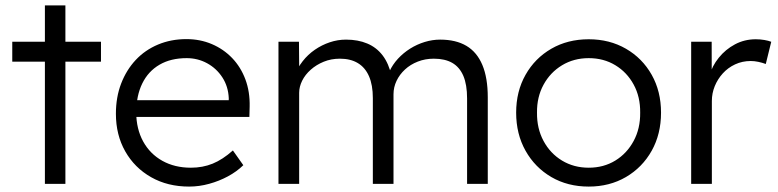

<svg xmlns="http://www.w3.org/2000/svg" viewBox="-20 -679 2873 709"><path d="M145.8 0V-659H221.5V0ZM25.3 -451.3V-525H352.9V-451.3Z M678.3 10Q598.9 10 538 -24.7Q477 -59.3 442.5 -120Q408 -180.7 408 -259Q408 -320 427.3 -370.3Q446.7 -420.7 481.1 -457.5Q515.6 -494.3 563.6 -514.5Q611.6 -534.6 668.2 -534.6Q718.9 -534.6 762.2 -516.2Q805.6 -497.7 837.4 -464.5Q869.2 -431.3 886.2 -385.7Q903.2 -340 901.9 -285L900.9 -247.1H462.4L447.2 -308.9H838.2L824.2 -291.9L824.8 -316.2Q822.9 -359.7 801.2 -393.1Q779.5 -426.5 744.9 -445.4Q710.3 -464.3 669.3 -464.3Q610.5 -464.3 569 -440Q527.4 -415.8 505.4 -370.9Q483.4 -326 483 -263.7Q483.4 -202.6 508.7 -156.5Q534.1 -110.5 579.6 -85.1Q625.2 -59.7 684.9 -59.7Q728.3 -59.7 765.3 -74.7Q802.3 -89.8 840 -123.4L878.5 -69Q854.2 -45.3 821.7 -27.8Q789.2 -10.3 752.4 -0.2Q715.6 10 678.3 10Z M1008.3 0V-525H1084L1085 -406.3L1067.3 -399.3Q1078.7 -428.7 1097.9 -453.2Q1117.1 -477.7 1142.8 -495.4Q1168.4 -513 1197.6 -522.8Q1226.8 -532.7 1257.8 -532.7Q1302.1 -532.7 1336.2 -518.3Q1370.4 -504 1393.1 -474.2Q1415.8 -444.3 1426.1 -397.7L1411.5 -398.3L1418.1 -415.3Q1429.8 -440.6 1449.6 -462.2Q1469.5 -483.7 1494.6 -499.5Q1519.8 -515.3 1548.3 -524Q1576.8 -532.7 1605.2 -532.7Q1663.5 -532.7 1702.3 -509.7Q1741.2 -486.7 1761.2 -439.2Q1781.2 -391.7 1781.2 -319.4V0H1704.8V-315.4Q1704.8 -366.5 1691 -398.9Q1677.1 -431.2 1650.1 -446.8Q1623 -462.3 1582 -462.3Q1550.2 -462.3 1522.9 -451.6Q1495.5 -440.9 1475.5 -422.4Q1455.5 -403.9 1444.3 -380.4Q1433.1 -356.8 1433.1 -330.9V0H1356.8V-316.7Q1356.8 -365.2 1342.6 -397.5Q1328.4 -429.9 1301.3 -446.1Q1274.3 -462.3 1235.2 -462.3Q1202.8 -462.3 1175.5 -451.1Q1148.1 -439.9 1127.6 -421.7Q1107 -403.5 1095.8 -381Q1084.7 -358.5 1084.7 -336.2V0Z M2154 10Q2076.3 10 2015.8 -25.3Q1955.3 -60.7 1920.7 -122.3Q1886 -184 1886 -263Q1886 -341.7 1920.7 -402.8Q1955.3 -464 2015.8 -499Q2076.3 -534 2154 -534Q2231 -534 2291.5 -499Q2352 -464 2386.5 -402.8Q2421 -341.7 2421 -263Q2421 -184 2386.5 -122.3Q2352 -60.7 2291.5 -25.3Q2231 10 2154 10ZM2154 -59.7Q2209.1 -59.7 2252.2 -86.1Q2295.2 -112.5 2319.9 -158.5Q2344.7 -204.6 2344 -263Q2344.7 -321.4 2319.9 -366.8Q2295.2 -412.2 2252.2 -438.2Q2209.1 -464.3 2154 -464.3Q2098.9 -464.3 2055.3 -437.9Q2011.8 -411.5 1987.1 -366.1Q1962.3 -320.7 1963 -263Q1962.3 -204.6 1987.1 -158.5Q2011.8 -112.5 2055.3 -86.1Q2098.9 -59.7 2154 -59.7Z M2532.3 0V-525H2608L2608.3 -372.8L2599.7 -398.7Q2609.3 -435 2634.2 -465.8Q2659 -496.6 2694.1 -515.3Q2729.3 -534 2770.7 -534Q2787.7 -534 2802.9 -531.3Q2818 -528.7 2828 -524.7L2807.8 -442.7Q2794.4 -447.7 2779.9 -450.7Q2765.4 -453.7 2752.4 -453.7Q2721.1 -453.7 2694.5 -441.3Q2668 -428.9 2649 -407.9Q2630 -386.9 2619.3 -360.7Q2608.7 -334.5 2608.7 -306.2V0Z"/></svg>

Font: Lexend Medium
Style: Regular
Weight: 500
Designer: Bonnie Shaver-Troup, Thomas Jockin
Foundry: Lexend
Version: Version 1.005